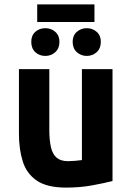

<svg xmlns="http://www.w3.org/2000/svg" viewBox="-20 -840 600 872"><path d="M280 12Q194 12 147.5 -19.5Q101 -51 83.5 -106.5Q66 -162 66 -233V-526H204V-251Q204 -203 211.5 -171Q219 -139 237.5 -123.5Q256 -108 289 -108Q303 -108 320.5 -109.5Q338 -111 352 -113V-526H491V-18Q453 -8 398 2Q343 12 280 12ZM149 -740V-820H409V-740ZM186 -586Q159 -586 140.5 -603Q122 -620 122 -650Q122 -679 140.5 -695.5Q159 -712 186 -712Q212 -712 231 -695.5Q250 -679 250 -650Q250 -620 231 -603Q212 -586 186 -586ZM374 -586Q348 -586 329 -603Q310 -620 310 -650Q310 -679 329 -695.5Q348 -712 374 -712Q400 -712 419 -695.5Q438 -679 438 -650Q438 -620 419 -603Q400 -586 374 -586Z"/></svg>

Font: Ubuntu Sans Mono
Style: Bold
Weight: 700
Monospace: yes
Designer: Dalton Maag Ltd
Foundry: Dalton Maag Ltd
Version: Version 1.006